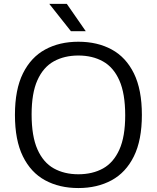

<svg xmlns="http://www.w3.org/2000/svg" viewBox="-20 -966 814 996"><path d="M386.5 9.5Q288 9.5 214 -30.8Q140 -71 98.8 -154.8Q57.5 -238.5 57.5 -370Q57.5 -501.5 99 -585.2Q140.5 -669 214.5 -709.2Q288.5 -749.5 386.5 -749.5Q485.5 -749.5 559.5 -709.2Q633.5 -669 674.8 -585Q716 -501 716 -370Q716 -239 674.5 -155Q633 -71 558.8 -30.8Q484.5 9.5 386.5 9.5ZM386.5 -62Q460 -62 514.5 -92.2Q569 -122.5 599.2 -189.8Q629.5 -257 629.5 -367.5Q629.5 -480.5 599.2 -548.8Q569 -617 514.2 -647.5Q459.5 -678 386.5 -678Q314 -678 259.2 -647.8Q204.5 -617.5 174.2 -550.2Q144 -483 144 -372.5Q144 -259.5 174.2 -191.2Q204.5 -123 259 -92.5Q313.5 -62 386.5 -62ZM348 -804 235.5 -946H326.5L425 -804Z"/></svg>

Font: Encode Sans SC SemiExpanded
Style: Regular
Weight: 400
Width: 6
Designer: Multiple Designers
Foundry: Impallari Type
Version: Version 3.002